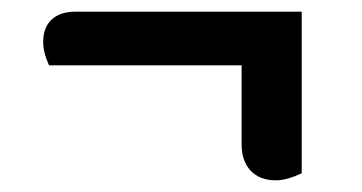

<svg xmlns="http://www.w3.org/2000/svg" viewBox="-20 -307 621 329"><path d="M453 2Q425 2 409.5 -14.5Q394 -31 394 -60V-195H64Q54 -217 54 -235Q54 -260 68.5 -273.5Q83 -287 109 -287H497V-10Q471 2 453 2Z"/></svg>

Font: Sansita
Style: Bold
Weight: 700
Designer: Pablo Cosgaya
Foundry: Omnibus-Type
Version: Version 1.006